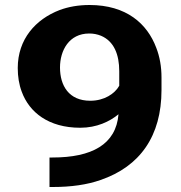

<svg xmlns="http://www.w3.org/2000/svg" viewBox="-20 -741 723 768"><path d="M454 -284C444 -163 347 -111 190 -111H178V7H191C264 7 328 -2 382 -21C540 -75 626 -197 626 -381V-431C626 -474 619 -514 605 -550C569 -646 486 -721 338 -721C294 -721 254 -714 219 -701C122 -664 51 -584 51 -469C51 -435 56 -403 67 -374C97 -292 174 -230 301 -230C367 -230 419 -255 454 -284ZM220 -471C220 -539 256 -607 337 -607C354 -607 369 -604 384 -598C436 -576 457 -523 457 -456V-398C439 -366 397 -338 341 -338C255 -338 220 -399 220 -471Z"/></svg>

Font: Asimov
Style: XWid
Weight: 500
Designer: Google
Version: Version 2.000980; 2014